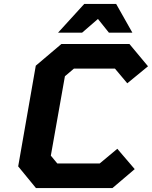

<svg xmlns="http://www.w3.org/2000/svg" viewBox="-20 -962 777 982"><path d="M277 -795 411 -942H574L657 -795H537L481 -865L400 -795ZM164 0 73 -111 163 -626 294 -737H642L737 -623L631 -536L568 -611H358L312 -572L240 -166L273 -126H490L580 -201L669 -97L555 0Z"/></svg>

Font: Tomorrow SemiBold
Style: Italic
Weight: 600
Italic angle: -10°
Designer: Tony de Marco, Monica Rizzolli
Foundry: Just in Type
Version: Version 2.002